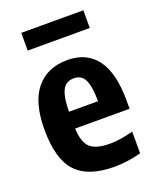

<svg xmlns="http://www.w3.org/2000/svg" viewBox="-142 -840 759 933"><g transform="rotate(-20 237.0 -373.0)"><path d="M287.5 10.5Q152.5 10.5 90.2 -55.8Q28 -122 28 -275.5Q28 -415.5 85.8 -485.5Q143.5 -555.5 247.5 -555.5Q347 -555.5 399.2 -485.2Q451.5 -415 451.5 -271.5V-229.5H170Q173 -157.5 203.2 -130Q233.5 -102.5 304.5 -102.5Q333 -102.5 362.8 -107.2Q392.5 -112 425.5 -121V-8.5Q353 10.5 287.5 10.5ZM247 -461.5Q223.5 -461.5 206.5 -449.5Q189.5 -437.5 180 -406.2Q170.5 -375 170 -316.5H320Q319.5 -375 310.8 -406.2Q302 -437.5 286 -449.5Q270 -461.5 247 -461.5ZM83 -664.5V-756H404V-664.5Z"/></g></svg>

Font: Encode Sans Condensed
Style: Bold
Weight: 700
Width: 3
Designer: Multiple Designers
Foundry: Impallari Type
Version: Version 3.000; ttfautohint (v1.8.3) -l 8 -r 50 -G 200 -x 14 